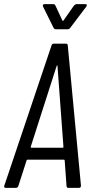

<svg xmlns="http://www.w3.org/2000/svg" viewBox="-26 -912 443 932"><path d="M297 -9 288 -133Q288 -137 284 -137H108Q106 -137 104.5 -136Q103 -135 103 -133L63 -9Q60 0 51 0H2Q-3 0 -5 -3Q-7 -6 -5 -11L224 -691Q226 -700 235 -700H294Q303 -700 303 -691L367 -11Q367 0 357 0H307Q297 0 297 -9ZM126 -195H279Q282 -195 282 -199L253 -592Q253 -595 252 -595Q251 -595 249 -592L123 -199Q123 -195 126 -195ZM182 -885Q182 -892 190 -892H232Q240 -892 243 -885L277 -812Q277 -811 279 -811Q281 -811 282 -812L333 -885Q340 -892 346 -892H388Q400 -892 393 -880L315 -777Q310 -770 303 -770H244Q238 -770 234 -777L183 -880Q182 -882 182 -885Z"/></svg>

Font: Barlow Condensed
Style: Italic
Weight: 400
Width: 3
Italic angle: -7°
Designer: Jeremy Tribby
Foundry: Tribby Type
Version: Version 1.408